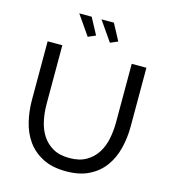

<svg xmlns="http://www.w3.org/2000/svg" viewBox="-131 -1024 1017 1136"><g transform="rotate(15 377.5 -456.5)"><path d="M377 -76Q439 -76 480 -100Q521 -124 545.5 -162.5Q570 -201 580 -250.5Q590 -300 590 -351V-710H680V-351Q680 -279 663.5 -214.5Q647 -150 611 -101Q575 -52 517.5 -23.5Q460 5 378 5Q293 5 235 -25Q177 -55 141.5 -104.5Q106 -154 90.5 -218.5Q75 -283 75 -351V-710H165V-351Q165 -298 175.5 -248.5Q186 -199 210.5 -161Q235 -123 275.5 -99.5Q316 -76 377 -76ZM349 -918H425L479 -817L433 -797ZM213 -918H289L343 -817L297 -797Z"/></g></svg>

Font: PTCRaleway Medium
Style: Regular
Weight: 500
Designer: Matt McInerney, Pablo Impallari, Rodrigo Fuenzalida
Foundry: Matt McInerney, Pablo Impallari, Rodrigo Fuenzalida
Version: Version 3.000g; ttfautohint (v1.5) -l 8 -r 28 -G 28 -x 14 -D